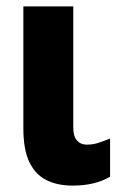

<svg xmlns="http://www.w3.org/2000/svg" viewBox="-20 -570 380 600"><path d="M209 -171Q209 -144 220.5 -131Q232 -118 251 -118Q270 -118 287 -123.5Q304 -129 324 -137V-18Q301 -4 271.5 3Q242 10 207 10Q159 10 124.5 -7.5Q90 -25 71.5 -64Q53 -103 53 -169V-550H209Z"/></svg>

Font: Noto Sans Display Condensed ExtraBold
Style: Regular
Weight: 800
Width: 3
Designer: Monotype Design Team
Foundry: Monotype Imaging Inc.
Version: Version 2.003